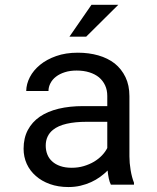

<svg xmlns="http://www.w3.org/2000/svg" viewBox="-20 -753 640 783"><path d="M432.1 0H526.4V-7.8Q517.6 -29.8 512.7 -59.3Q507.8 -88.9 507.8 -115.2V-360.8Q507.8 -405.3 491.7 -438.5Q475.6 -471.7 447.8 -494.1Q419.4 -516.1 380.9 -527.1Q342.3 -538.1 297.4 -538.1Q248 -538.1 209.2 -524.4Q170.4 -510.7 143.6 -488.8Q116.2 -466.3 101.8 -438.5Q87.4 -410.6 86.9 -381.8H177.7Q177.7 -398.4 185.8 -413.8Q193.8 -429.2 208.5 -440.4Q223.1 -451.7 244.4 -458.5Q265.6 -465.3 292.5 -465.3Q321.3 -465.3 344.5 -458Q367.7 -450.7 383.8 -437.5Q399.9 -423.8 408.7 -404.8Q417.5 -385.7 417.5 -361.8V-320.3H318.8Q263.7 -320.3 219 -309.6Q174.3 -298.8 142.6 -277.3Q110.8 -255.4 93.5 -222.7Q76.2 -189.9 76.2 -146.5Q76.2 -113.3 89.1 -84.7Q102.1 -56.2 126 -35.6Q149.4 -14.6 183.3 -2.4Q217.3 9.8 259.3 9.8Q285.2 9.8 308.1 4.4Q331.1 -1 351.6 -10.3Q371.6 -19.5 388.4 -31.7Q405.3 -43.9 418.9 -57.6Q420.4 -41 423.6 -25.6Q426.8 -10.3 432.1 0ZM272.5 -68.8Q246.1 -68.8 226.1 -75.7Q206.1 -82.5 192.9 -94.7Q179.7 -106.4 173.1 -123Q166.5 -139.6 166.5 -159.2Q166.5 -179.7 174.1 -195.8Q181.6 -211.9 196.3 -223.6Q216.8 -240.2 251.7 -248.3Q286.6 -256.3 333.5 -256.3H417.5V-149.4Q409.7 -133.8 396 -119.4Q382.3 -105 363.8 -93.8Q344.7 -82.5 321.8 -75.7Q298.8 -68.8 272.5 -68.8ZM353 -733.4 263.2 -603.5H331.5L462.4 -733.4Z"/></svg>

Font: RobotoMono Nerd Font
Style: Regular
Weight: 400
Monospace: yes
Designer: Google
Version: Version 3.000;Nerd Fonts 3.2.1